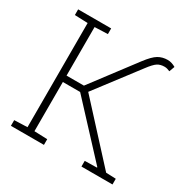

<svg xmlns="http://www.w3.org/2000/svg" viewBox="-161 -866 1002 1015"><g transform="rotate(30 340.5 -358.0)"><path d="M34.7 0V-34.7L114.3 -37.6V-673.3L34.7 -676.3V-710.9H236.3V-676.3L156.7 -673.3V-377H262.7L461.9 -640.6Q496.6 -686.5 522 -701.4Q547.4 -716.3 579.1 -716.3Q591.8 -716.3 604.2 -712.4Q616.7 -708.5 627.9 -701.7L615.7 -668.5Q607.9 -671.9 599.9 -674.3Q591.8 -676.8 582.5 -676.8Q557.1 -676.8 539.6 -665.3Q522 -653.8 494.6 -617.2L298.8 -359.9L594.7 -37.1L654.8 -34.7V0H465.3V-34.7L539.1 -36.1L539.6 -39.1L262.2 -337.9H156.7V-37.6L236.3 -34.7V0Z"/></g></svg>

Font: Roboto Slab ExtraLight
Style: Regular
Weight: 250
Designer: Google
Version: Version 2.000; ttfautohint (v1.8.1.43-b0c9)